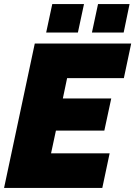

<svg xmlns="http://www.w3.org/2000/svg" viewBox="-23 -924 665 944"><path d="M148 -710H622L586 -540H307L286 -440H524L490 -282H252L228 -170H516L480 0H-3ZM204 -764 234 -904H390L360 -764ZM429 -764 459 -904H614L585 -764Z"/></svg>

Font: Raleway Black
Style: Italic
Weight: 900
Italic angle: -12°
Designer: Matt McInerney, Pablo Impallari, Rodrigo Fuenzalida
Foundry: Matt McInerney, Pablo Impallari, Rodrigo Fuenzalida
Version: Version 4.101;RELEASE